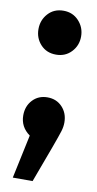

<svg xmlns="http://www.w3.org/2000/svg" viewBox="-81 -541 381 754"><g transform="rotate(10 110.0 -164.0)"><path d="M189 -72Q189 -55 183.5 -37Q178 -19 159 33L106 176H27L64 2Q25 -26 25 -72Q25 -109 48 -133.5Q71 -158 107 -158Q143 -158 166 -133.5Q189 -109 189 -72ZM195 -416Q195 -380 171 -354.5Q147 -329 110 -329Q72 -329 48.5 -354.5Q25 -380 25 -416Q25 -452 48.5 -478Q72 -504 110 -504Q147 -504 171 -478Q195 -452 195 -416Z"/></g></svg>

Font: Fira Sans Extra Condensed
Style: Bold
Weight: 700
Width: 1
Designer: Carrois Corporate & Edenspiekermann AG
Foundry: Carrois Corporate GbR & Edenspiekermann AG
Version: Version 4.203